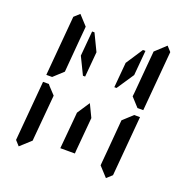

<svg xmlns="http://www.w3.org/2000/svg" viewBox="-150 -1075 1116 1150"><g transform="rotate(20 408.0 -500.0)"><path d="M424 -157 423 -139H330L347 -327L351 -373L404 -453L443 -372L439 -327ZM323 -593H309L256 -702L270 -861H285L337 -753ZM92 -64 64 -95 97 -477H134L142 -467L185 -421L167 -218L160 -139L159 -125ZM617 -421 678 -477H715L682 -95L648 -64L592 -125L593 -139L600 -218ZM724 -936 752 -905 719 -523H682L631 -579L634 -607L649 -782L656 -861L657 -874ZM594 -861H610L596 -702L523 -593H509L523 -753ZM199 -579 138 -523H101L134 -905L168 -936L224 -875L223 -861L216 -782Z"/></g></svg>

Font: DSEG14 Classic Mini
Style: Italic
Weight: 400
Italic angle: -5°
Designer: Keshikan(Twitter:@keshinomi_88pro)
Version: Version 0.46